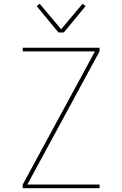

<svg xmlns="http://www.w3.org/2000/svg" viewBox="-20 -985 640 1005"><path d="M99 0V-19L477 -716H99V-735H501V-716L123 -19H501V0ZM286 -815 172 -953 188 -965 300 -832 412 -965 428 -953 314 -815Z"/></svg>

Font: Iosevka Thin Extended
Style: Regular
Weight: 100
Width: 7
Monospace: yes
Designer: Belleve Invis
Foundry: Belleve Invis
Version: Version 32.5.0; ttfautohint (v1.8.4)